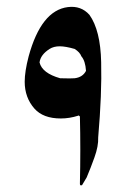

<svg xmlns="http://www.w3.org/2000/svg" viewBox="-20 -584 382 569"><path d="M236.8 -58.1 223.1 -35.2Q220.2 -34.2 217.8 -35.2Q216.8 -37.1 216.8 -40Q219.2 -141.1 216.8 -238.8Q212.9 -243.2 211.9 -241.2Q186 -232.9 160.2 -232.9Q107.9 -232.9 82 -262.2Q53.2 -294.9 53.2 -341.8Q53.2 -372.1 64.9 -417Q102.1 -553.2 181.2 -563Q220.2 -567.9 245.1 -540Q277.8 -494.1 279.8 -399.9Q282.2 -306.2 271 -176.8Q272 -150.9 259.8 -117.2Q249 -86.9 236.8 -58.1ZM221.2 -417Q216.8 -429.2 201.2 -439Q173.8 -446.8 157.2 -446.8Q139.2 -446.8 127 -439Q100.1 -421.9 97.2 -398.9Q105 -367.2 158.2 -352.1Q192.9 -351.1 201.2 -352.1Q225.1 -355 234.9 -374Q232.9 -403.8 221.2 -417Z"/></svg>

Font: Jameel Khushkhati
Style: Regular
Weight: 400
Version: Version 3.5